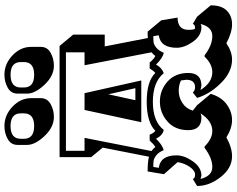

<svg xmlns="http://www.w3.org/2000/svg" viewBox="-118 -864 1043 846"><g transform="rotate(-90 403.0 -441.5)"><path d="M133 -700H623L673 -640V-501H621L658 -311Q667 -312 686 -312L736 -252L748 -180Q694 -180 694 -132Q694 -103 701 -103Q718 -103 720 -113L752 -94L802 -34Q802 14 778.5 37Q755 60 718.5 60Q682 60 635 35Q598 60 563 60Q508 60 459.5 11Q411 -38 394 -94L418 -113Q426 -103 441 -103Q474 -103 474 -142L471 -165Q452 -175 424.5 -175Q397 -175 372 -159Q347 -143 338 -113L362 -94L412 -34Q398 13 365.5 36.5Q333 60 296.5 60Q260 60 220 35Q175 60 137 60Q85 60 45.5 10Q6 -40 6 -94L37 -113Q39 -103 56.5 -103Q74 -103 90.5 -127Q107 -151 111 -180L58 -240L70 -312Q113 -312 135 -306L175 -510L133 -561ZM504 -278Q513 -285 524 -303H550Q566 -284 579 -278Q583 -285 595 -295L538 -590H595V-672H161V-590H218L160 -295Q172 -286 178 -278Q190 -285 206 -303H232Q240 -284 249 -278Q287 -316 377.5 -316Q468 -316 504 -278ZM582 -61Q626 -27 666.5 -27Q707 -27 720 -79Q715 -75 706 -75Q668 -75 641.5 -112.5Q615 -150 615 -184Q615 -255 670 -263L666 -287Q647 -287 637.5 -285.5Q628 -284 615 -273.5Q602 -263 593 -241Q570 -245 541 -275Q534 -262 524.5 -253.5Q515 -245 503 -241Q464 -289 377 -289Q290 -289 253 -241Q230 -245 214 -275Q190 -249 164 -241Q155 -263 141.5 -273.5Q128 -284 118 -285.5Q108 -287 90 -287L86 -263Q114 -259 127.5 -239.5Q141 -220 141 -185Q141 -150 114.5 -112.5Q88 -75 51 -75L37 -79Q50 -27 89.5 -27Q129 -27 174 -61H180Q214 -27 248 -27Q293 -27 326 -79Q318 -75 308 -75Q252 -75 252 -133Q252 -191 290 -224.5Q328 -258 378 -258Q428 -258 466 -224.5Q504 -191 504 -133Q504 -75 448 -75L429 -79Q461 -27 508 -27Q543 -27 576 -61ZM287 -340 341 -590H415L471 -340ZM410 -485 384 -366H437ZM393 -825V-783Q393 -754 367 -739.5Q341 -725 310 -725Q265 -725 226 -766.5Q187 -808 187 -843V-885Q187 -914 213 -928.5Q239 -943 270 -943Q318 -943 355.5 -907.5Q393 -872 393 -825ZM326 -857V-871Q326 -916 270 -916Q214 -916 214 -871V-857Q214 -812 270 -812Q326 -812 326 -857ZM619 -825V-783Q619 -754 593 -739.5Q567 -725 536 -725Q491 -725 452 -766.5Q413 -808 413 -843V-885Q413 -914 439 -928.5Q465 -943 496 -943Q544 -943 581.5 -907.5Q619 -872 619 -825ZM552 -857V-871Q552 -916 496 -916Q440 -916 440 -871V-857Q440 -812 496 -812Q552 -812 552 -857Z"/></g></svg>

Font: Ewert
Style: Regular
Weight: 400
Designer: Johan Kallas, Mihkel Virkus
Foundry: Johan Kallas, Mihkel Virkus
Version: Version 1.001